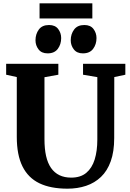

<svg xmlns="http://www.w3.org/2000/svg" viewBox="-20 -1127 782 1155"><path d="M386 8Q284.5 8 217 -24.5Q149.5 -57 115.2 -126Q81 -195 81 -303.5V-663.5L17 -677.5V-743H331V-677.5L247.5 -662.5V-290Q247.5 -232 257.2 -188.8Q267 -145.5 287.2 -116.5Q307.5 -87.5 337.8 -73Q368 -58.5 408.5 -58.5Q464.5 -58.5 499 -87.2Q533.5 -116 549.5 -167.5Q565.5 -219 565.5 -287.5V-663L479.5 -677.5V-743H734V-677.5L667.5 -663.5L667 -296.5Q667 -215 646.2 -157Q625.5 -99 587.5 -62.8Q549.5 -26.5 498 -9.2Q446.5 8 386 8ZM266 -806Q230 -806 211.8 -830Q193.5 -854 193.5 -884.5Q193.5 -922 213.5 -949.2Q233.5 -976.5 274.5 -976.5H275.5Q312 -976.5 330 -952.5Q348 -928.5 348 -898Q348 -860.5 327.8 -833.2Q307.5 -806 267 -806ZM478 -806Q442.5 -806 424 -830Q405.5 -854 405.5 -884.5Q405.5 -922 425.8 -949.2Q446 -976.5 487 -976.5H488Q524.5 -976.5 542.5 -952.5Q560.5 -928.5 560.5 -898Q560.5 -860.5 540.2 -833.2Q520 -806 479 -806ZM535.5 -1107V-1016H218V-1107Z"/></svg>

Font: Merriweather 20pt ExtraBold
Style: Regular
Weight: 800
Version: Version 2.100